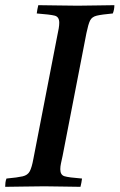

<svg xmlns="http://www.w3.org/2000/svg" viewBox="-32 -721 462 742"><path d="M-12 1Q-12 -6 -11 -15Q-10 -24 -7 -31Q36 -35 55.5 -39.5Q75 -44 83 -59Q91 -74 97 -107L189 -581Q193 -599 195 -611.5Q197 -624 197 -633Q197 -656 179.5 -660.5Q162 -665 110 -669Q112 -685 116 -701Q145 -701 188 -700Q231 -699 268 -699Q302 -699 342 -700Q382 -701 410 -701Q410 -684 404 -669Q361 -665 342 -660.5Q323 -656 316 -641.5Q309 -627 302 -593L210 -119Q206 -101 203.5 -89Q201 -77 201 -67Q201 -45 217 -40Q233 -35 285 -31Q284 -24 282.5 -15Q281 -6 279 1Q250 1 212 0Q174 -1 139 -1Q102 -1 59 0Q16 1 -12 1Z"/></svg>

Font: Tiro Kannada
Style: Italic
Weight: 400
Italic angle: -11°
Designer: Kannada: John Hudson & Fiona Ross, assisted by Kaja Sojewska. Latin: John Hudson with Paul Hanslow, assisted by Kaja Soj
Foundry: Tiro Typeworks Ltd.
Version: Version 1.52